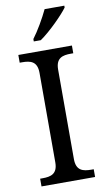

<svg xmlns="http://www.w3.org/2000/svg" viewBox="-101 -979 569 1027"><g transform="rotate(-10 183.5 -465.5)"><path d="M132 -784V-771H170C223 -807 301 -886 326 -921V-931H219C198 -886 161 -822 132 -784ZM38 0H329V-42H316C271 -42 234 -51 234 -114V-600C234 -663 271 -672 316 -672H329V-714H38V-672H51C96 -672 133 -663 133 -600V-114C133 -51 96 -42 51 -42H38Z"/></g></svg>

Font: Noto Fangsong KSS Vertical
Style: Regular
Weight: 400
Designer: LIU Zhao, ZHANG Congyu, Kushim JIANG
Foundry: Guyu Beijing Co. Ltd.
Version: Version 1.000;November 16, 2022;FontCreator 11.5.0.2427 64-b